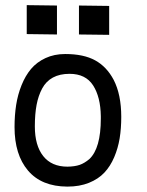

<svg xmlns="http://www.w3.org/2000/svg" viewBox="-20 -709 558 729"><path d="M81.5 -689.5 196.3 -688V-578.1L81.5 -579.6ZM279.8 -688 394.5 -686.5V-576.7L279.8 -578.1ZM319.3 -105Q362.8 -146 362.8 -258.8Q362.8 -258.8 362.8 -267.6Q361.8 -340.8 333.5 -384.8Q305.2 -428.7 244.1 -428.7Q207 -428.7 180.9 -414.6Q154.8 -400.4 140.1 -373Q125.5 -345.7 118.9 -310.8Q112.3 -275.9 112.3 -229Q112.3 -156.7 144 -116.5Q175.8 -76.2 236.3 -76.2Q264.2 -76.7 282.5 -83Q300.8 -89.4 319.3 -105ZM235.4 -0.5Q137.7 -1 86.4 -61.3Q35.2 -121.6 35.2 -226.6Q35.2 -271 41.3 -310.3Q47.4 -349.6 61.8 -385.5Q76.2 -421.4 97.9 -447.3Q119.6 -473.1 152.8 -488.5Q186 -503.9 227.5 -503.9Q297.9 -503.9 341.6 -479.7Q385.3 -455.6 411.6 -405.8Q440.4 -350.1 440.4 -265.1Q440.4 -221.2 434.3 -183.8Q428.2 -146.5 413.6 -112.1Q398.9 -77.6 376.2 -53.5Q353.5 -29.3 317.9 -14.9Q282.2 -0.5 236.3 -0.5Z"/></svg>

Font: Fantasque Sans Mono
Style: Regular
Weight: 400
Monospace: yes
Designer: Jany Belluz
Version: Version 1.8.0 ; ttfautohint (v1.8.2)